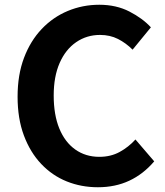

<svg xmlns="http://www.w3.org/2000/svg" viewBox="-20 -774 696 808"><path d="M392 14Q322 14 261 -10.5Q200 -35 153.5 -84Q107 -133 80.5 -204Q54 -275 54 -367Q54 -459 81 -530.5Q108 -602 155.5 -652Q203 -702 265.5 -728Q328 -754 398 -754Q469 -754 524.5 -725.5Q580 -697 615 -659L538 -565Q510 -593 476.5 -610Q443 -627 401 -627Q345 -627 300.5 -596.5Q256 -566 231 -509Q206 -452 206 -372Q206 -291 229.5 -233.5Q253 -176 296.5 -145Q340 -114 398 -114Q446 -114 483.5 -134.5Q521 -155 550 -187L629 -95Q583 -41 524 -13.5Q465 14 392 14Z"/></svg>

Font: Noto Sans JP Thin
Style: Bold
Weight: 700
Version: Version 2.004-H2;hotconv 1.0.118;makeotfexe 2.5.65603